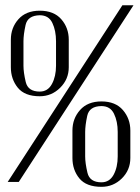

<svg xmlns="http://www.w3.org/2000/svg" viewBox="-20 -704 540 743"><path d="M372.6 -293.5Q325.7 -293 317.6 -255.9Q309.6 -218.8 309.6 -193.4V-98.6Q309.6 -72.8 318.4 -35.6Q327.1 1.5 372.6 1.5Q403.8 1.5 419.7 -27.8Q435.5 -57.1 435.5 -98.6V-193.4Q435.5 -234.4 421.1 -263.9Q406.7 -293.5 372.6 -293.5ZM372.6 -311.5Q426.8 -311.5 455.6 -278.1Q484.4 -244.6 484.4 -198.7V-92.8Q484.4 -45.9 451.4 -13.4Q418.5 19 372.6 19Q314 19 287.1 -13.7Q260.3 -46.4 260.3 -92.8V-198.7Q260.3 -245.1 289.8 -278.3Q319.3 -311.5 372.6 -311.5ZM133.8 -645Q86.9 -644 78.9 -606.9Q70.8 -569.8 70.8 -544.4V-449.7Q70.8 -423.8 79.6 -386.7Q88.4 -349.6 133.8 -349.6Q165 -349.6 180.9 -378.9Q196.8 -408.2 196.8 -449.7V-544.4Q196.8 -585.4 182.6 -615.2Q168.5 -645 133.8 -645ZM133.8 -662.6Q188.5 -662.6 217.3 -629.4Q246.1 -596.2 246.1 -550.3V-443.8Q246.1 -397.5 212.9 -364.5Q179.7 -331.5 133.8 -331.5Q75.7 -331.5 48.8 -364.7Q22 -397.9 22 -443.8V-550.3Q22 -596.7 51.3 -629.6Q80.6 -662.6 133.8 -662.6ZM453.6 -683.6H496.6L52.7 0H9.8Z"/></svg>

Font: Caudex
Style: Regular
Weight: 400
Version: Version 1.01